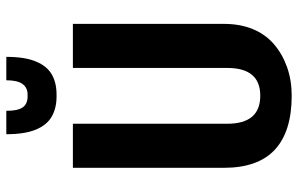

<svg xmlns="http://www.w3.org/2000/svg" viewBox="-192 -764 966 623"><g transform="rotate(-90 291.5 -453.0)"><path d="M292 10Q176 10 117 -44.5Q58 -99 58 -210V-700H201V-199Q201 -146 223.5 -119Q246 -92 292 -92Q382 -92 382 -199V-700H525V-210Q525 -157 508 -116Q491 -75 459 -47.5Q427 -20 384.5 -5Q342 10 292 10ZM289 -753Q252 -753 224.5 -768.5Q197 -784 182 -820Q167 -856 167 -916H243Q243 -889 248.5 -874Q254 -859 264.5 -853Q275 -847 288 -847H296Q318 -847 330 -863.5Q342 -880 342 -916H418Q418 -856 403 -820Q388 -784 361 -768.5Q334 -753 296 -753Z"/></g></svg>

Font: Pathway Extreme Condensed
Style: Bold
Weight: 700
Width: 3
Version: Version 1.001;gftools[0.9.26]